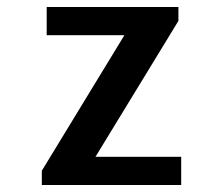

<svg xmlns="http://www.w3.org/2000/svg" viewBox="-20 -531 640 551"><path d="M100 0V-41L337 -430H114V-511H492V-471L254 -81H500V0Z"/></svg>

Font: Chivo Mono Medium
Style: Regular
Weight: 500
Monospace: yes
Designer: Hector Gatti
Foundry: Omnibus-Type
Version: Version 1.008